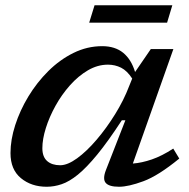

<svg xmlns="http://www.w3.org/2000/svg" viewBox="-20 -701 719 732"><path d="M384 -53 458 -242.5H444.5Q392 -162 351 -112Q310 -62 277 -35.2Q244 -8.5 215.2 1.2Q186.5 11 158 11Q99.5 11 59.8 -21.8Q20 -54.5 20 -117.5Q20 -168 38 -224Q56 -280 88.2 -333.2Q120.5 -386.5 164.2 -430Q208 -473.5 260.2 -499.2Q312.5 -525 369.5 -525Q418.5 -525 449.5 -499.8Q480.5 -474.5 495 -426.5L555 -514H641L486.5 -77.5Q520.5 -80 559 -93.2Q597.5 -106.5 640.5 -134.5L663.5 -96.5Q583.5 -31 526.5 -10Q469.5 11 434 11Q395.5 11 383 -3.8Q370.5 -18.5 384 -53ZM141.5 -136Q141.5 -103 159.8 -87Q178 -71 209.5 -71Q237.5 -71 274 -97.5Q310.5 -124 348.2 -168.2Q386 -212.5 419 -265.8Q452 -319 472.5 -373L484 -401.5Q465 -431 441.8 -442.8Q418.5 -454.5 391.5 -454.5Q352 -454.5 315 -432.8Q278 -411 246.5 -375.5Q215 -340 191.5 -297.5Q168 -255 154.8 -212.8Q141.5 -170.5 141.5 -136ZM320 -614.5 340.5 -681H637L617 -614.5Z"/></svg>

Font: Newsreader Caption Medium
Style: Italic
Weight: 500
Italic angle: -17°
Designer: Hugues Gentile
Foundry: Production Type
Version: Version 1.001